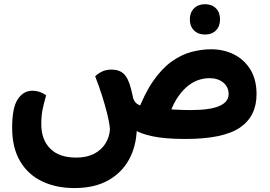

<svg xmlns="http://www.w3.org/2000/svg" viewBox="-20 -676 1315 934"><path d="M908.6 -140.6Q1002.1 -140.6 1047.1 -160.4Q1092.2 -180.2 1092.2 -217.9Q1092.2 -252.7 1066.3 -274.2Q1040.4 -295.8 998.1 -295.8Q974.9 -295.8 948.9 -287.9Q923 -280 897.2 -260.5Q871.4 -240.9 847.9 -207.8Q824.4 -174.8 805.5 -123.6L646.1 -123Q681.9 -219.4 724.5 -280.9Q767.1 -342.4 814.3 -376.2Q861.6 -410.1 910.6 -423.2Q959.7 -436.3 1007.2 -436.3Q1067.7 -436.3 1118 -411.3Q1168.3 -386.2 1198.1 -337.5Q1228 -288.8 1228 -217.9Q1228 -110.2 1146.9 -55.1Q1065.8 0 881.2 0Q782.2 0 720 -13.4Q657.8 -26.9 625 -49.9Q592.2 -73 579.2 -101L624.9 -212.4Q628.6 -181 651.5 -167.9Q674.3 -154.8 723.7 -148.8Q731.3 -147.8 742.7 -148.9Q754.2 -150 762 -149Q796.3 -145 831.4 -142.8Q866.5 -140.6 908.6 -140.6ZM514.9 -47.2Q512.2 -79.9 501.6 -122.2Q491.1 -164.4 476.1 -211.6Q461 -258.8 443 -304.6Q454.8 -317.2 475.1 -327.3Q495.3 -337.5 522.7 -337.5Q560.2 -337.5 582.3 -316.6Q604.3 -295.8 617.8 -242.2Q630.3 -194.1 637.1 -147.5Q643.9 -100.9 645.4 -46.9Q642.7 35.8 607.4 100.4Q572.1 164.9 505.6 201.8Q439.1 238.8 342.1 238.8Q252.3 238.8 183.9 205.7Q115.5 172.7 77.3 107.4Q39.1 42 39.1 -53.9Q39.1 -152.2 66.4 -193.4Q93.8 -234.6 137 -234.6Q157.4 -234.6 174.8 -228.2Q192.1 -221.8 204.4 -212.2Q193.2 -172.8 187 -143Q180.9 -113.2 180.9 -71.4Q180.9 3.3 224.2 46.9Q267.6 90.6 350.7 90.6Q401.6 90.6 437.3 72.3Q473 53.9 492.8 22.3Q512.6 -9.2 514.9 -47.2ZM977.3 -508Q943.7 -508 923.6 -528.3Q903.5 -548.5 903.5 -581.8Q903.5 -615.1 923.8 -635.3Q944 -655.6 977.3 -655.6Q1011 -655.6 1030.7 -635.3Q1050.4 -615.1 1050.4 -581.8Q1050.4 -548.5 1030.7 -528.3Q1011 -508 977.3 -508Z"/></svg>

Font: Baloo Bhaijaan 2
Style: Regular
Weight: 400
Designer: Sanskriti Dholi, Noopur Datye and Ek Type
Foundry: Ek Type
Version: Version 1.701